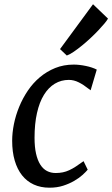

<svg xmlns="http://www.w3.org/2000/svg" viewBox="-20 -871 527 901"><path d="M261.7 -640.6 416.5 -851.1 486.8 -783.7Q482.4 -775.4 470.5 -761Q458.5 -746.6 441.9 -729Q425.3 -711.4 405.5 -692.9Q385.7 -674.3 365.7 -658Q345.7 -641.6 326.9 -628.7Q308.1 -615.7 293.5 -610.4ZM212.4 9.8Q170.9 9.8 138.4 -5.1Q106 -20 83.5 -48.3Q61 -76.7 49.1 -117.4Q37.1 -158.2 37.1 -210.4Q37.1 -248 45.4 -289.1Q53.7 -330.1 70.1 -369.9Q86.4 -409.7 110.6 -445.6Q134.8 -481.4 167 -508.5Q199.2 -535.6 239 -551.8Q278.8 -567.9 326.2 -567.9Q339.4 -567.9 354 -566.2Q368.7 -564.5 382.8 -561.5Q397 -558.6 410.4 -554.2Q423.8 -549.8 434.1 -544.4L405.3 -447.3Q402.8 -449.7 399.7 -451.7Q396.5 -453.6 394 -455.6Q373 -472.7 349.9 -484.4Q326.7 -496.1 303.2 -496.1Q267.1 -496.1 237.3 -478.3Q207.5 -460.4 186.3 -426Q165 -391.6 153.6 -340.8Q142.1 -290 142.1 -224.6Q142.1 -181.2 149.2 -149.9Q156.2 -118.7 169.2 -98.4Q182.1 -78.1 200.4 -68.6Q218.8 -59.1 241.2 -59.1Q259.3 -59.1 274.7 -62.3Q290 -65.4 304.9 -72.3Q319.8 -79.1 335.9 -89.6Q352.1 -100.1 372.1 -114.7L391.6 -74.7Q382.8 -64 366.7 -49.6Q350.6 -35.2 327.9 -22Q305.2 -8.8 276.4 0.5Q247.6 9.8 212.4 9.8Z"/></svg>

Font: Merriweather
Style: Italic
Weight: 400
Italic angle: -7°
Designer: Eben Sorkin ( eben@eyebytes.com )
Foundry: Eben Sorkin ( eben@eyebytes.com )
Version: Version 1.005; ttfautohint (v0.97) -l 13 -r 13 -G 200 -x 24 